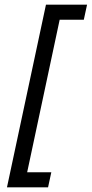

<svg xmlns="http://www.w3.org/2000/svg" viewBox="-20 -747 395 827"><path d="M10 60 178 -727H355L341 -662H237L97 -5H201L187 60Z"/></svg>

Font: Epunda Sans
Style: Italic
Weight: 400
Italic angle: -12.0243°
Designer: Simon Atzbach
Foundry: typofactur
Version: Version 2.204; ttfautohint (v1.8.4.7-5d5b)